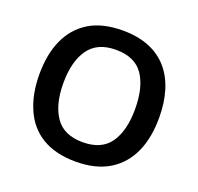

<svg xmlns="http://www.w3.org/2000/svg" viewBox="-128 -864 1045 1012"><g transform="rotate(20 395.0 -357.5)"><path d="M731 -357.9C731 -579.6 622.6 -725.1 396 -725.1C319.3 -725.1 255.9 -710 206.5 -679.7C106.9 -618.7 59.1 -505.9 59.1 -358.9C59.1 -285.2 71.3 -220.2 95.7 -165C144 -54.2 242.7 9.8 395 9.8C470.2 9.8 532.7 -5.4 583 -36.1C683.1 -97.2 731 -210 731 -357.9ZM193.8 -357.9C193.8 -438.5 210 -502 242.7 -548.3C274.9 -594.2 326.2 -617.2 396 -617.2C466.8 -617.2 517.6 -594.2 549.3 -548.3C580.6 -502 596.2 -438.5 596.2 -357.9C596.2 -277.3 580.6 -213.9 548.8 -168C517.1 -122.1 465.8 -99.1 395 -99.1C325.2 -99.1 273.9 -122.1 242.2 -168C210 -213.9 193.8 -277.3 193.8 -357.9Z"/></g></svg>

Font: Noto Reveo Sans
Style: Regular
Weight: 600
Designer: Monotype Design Team
Foundry: Monotype Imaging Inc.
Version: Version 2.007